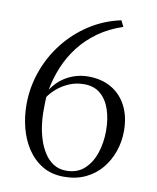

<svg xmlns="http://www.w3.org/2000/svg" viewBox="-88 -854 763 935"><g transform="rotate(10 293.5 -386.5)"><path d="M292 13Q230.5 13 185.2 -14.2Q140 -41.5 110.2 -86.8Q80.5 -132 66.2 -188Q52 -244 52 -302Q52 -387 80 -466Q108 -545 159.2 -610.8Q210.5 -676.5 281 -722.2Q351.5 -768 436 -786L451 -756Q382 -733 329.8 -695.5Q277.5 -658 240.2 -609.8Q203 -561.5 180 -506.2Q157 -451 146 -391.5Q177.5 -439 225 -463.8Q272.5 -488.5 325.5 -488.5Q392 -488.5 440.2 -460.2Q488.5 -432 515.2 -380Q542 -328 542 -256Q542 -205 525.5 -156.8Q509 -108.5 477.5 -70.2Q446 -32 399.2 -9.5Q352.5 13 292 13ZM312.5 -448Q271 -448 237 -433Q203 -418 178.5 -396.5Q154 -375 140.5 -354.5Q140 -348 139.5 -328.2Q139 -308.5 139 -278.5Q139 -250 143.8 -215Q148.5 -180 159.5 -145.5Q170.5 -111 188.8 -82.2Q207 -53.5 234 -35.8Q261 -18 298 -18Q353.5 -18 388.5 -51Q423.5 -84 439.8 -135.2Q456 -186.5 456 -241.5Q456 -301.5 440.2 -348Q424.5 -394.5 392.8 -421.2Q361 -448 312.5 -448Z"/></g></svg>

Font: Merriweather 96pt Light
Style: Regular
Weight: 300
Version: Version 2.100